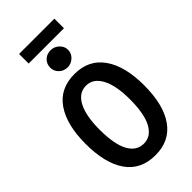

<svg xmlns="http://www.w3.org/2000/svg" viewBox="-288 -998 1077 1077"><g transform="rotate(-45 250.0 -459.5)"><path d="M252 12Q137 12 78 -72Q19 -156 19 -311Q19 -462 78 -547Q137 -632 252 -632Q365 -632 424.5 -547Q484 -462 484 -311Q484 -156 424.5 -72Q365 12 252 12ZM252 -80Q308 -80 340 -137.5Q372 -195 372 -312Q372 -421 340 -480.5Q308 -540 252 -540Q194 -540 162.5 -480.5Q131 -421 131 -312Q131 -195 162.5 -137.5Q194 -80 252 -80ZM252 -685Q222 -685 201.5 -705Q181 -725 181 -753Q181 -782 201 -801.5Q221 -821 252 -821Q280 -821 301.5 -801Q323 -781 323 -753Q323 -725 301.5 -705Q280 -685 252 -685ZM112 -855V-931H392V-855Z"/></g></svg>

Font: Ligconsolata
Style: Bold
Weight: 700
Monospace: yes
Designer: Raph Levien, Cyreal, Brenton Simpson
Foundry: Raph Levien, Cyreal, Google
Version: Version 3.001; ttfautohint (v1.8.2.53-6de2)